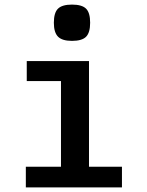

<svg xmlns="http://www.w3.org/2000/svg" viewBox="-20 -816 640 836"><path d="M96.5 -550H367.5V-90H511V0H92.5V-90H245.5V-463H96.5ZM214.5 -717Q214.5 -760.5 232.5 -778.2Q250.5 -796 293.5 -796Q337 -796 354.8 -778.2Q372.5 -760.5 372.5 -717Q372.5 -674 354.8 -656Q337 -638 293.5 -638Q251 -638 232.8 -656.2Q214.5 -674.5 214.5 -717Z"/></svg>

Font: JuliaMono
Style: Bold
Weight: 700
Monospace: yes
Designer: cormullion
Foundry: corm
Version: Version 0.055; ttfautohint (v1.8.4)